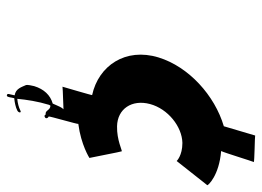

<svg xmlns="http://www.w3.org/2000/svg" viewBox="-124 -540 777 570"><g transform="rotate(90 265.0 -255.5)"><path d="M261.1 101C259.9 105 258.1 111 260.8 112C268.2 117 268.9 105 269.8 102C270.4 100 270.3 97 271.9 92L272.2 91H274.2C284.5 90 299.4 87 308.9 82C316.2 78 315.9 69 308.7 73C299.2 78 286.2 81 275.9 82H273.9C276.5 54 281.6 21 291.7 -12C292 -13 293.6 -15 293.9 -16H295.9C307.6 -15 308.3 -1 318.6 -2C322.9 -3 321.1 3 326.7 1C335.6 -2 330.1 -10 326.4 -11C324.4 -11 350.3 -99 348.3 -99C410.7 -107 449.4 -132 449.4 -132C448.7 -133 431.1 -226 429.7 -228C428.3 -230 396.1 -213 355.4 -214C303.7 -215 274.9 -258 289.4 -312C303.6 -365 356.4 -407 404.7 -408C442.7 -408 458.5 -391 458.5 -391L530.4 -482C531 -484 502.1 -517 428.9 -523C433.3 -531 459.9 -618 461.6 -620C462.2 -622 382.5 -623 382.8 -624L355.3 -531C264.1 -504 178.5 -427 151 -337C121.1 -239 175.6 -159 262.8 -140C264.1 -141 237.9 -52 237.9 -52C238.2 -53 320.8 -55 320.1 -56C318.7 -58 314.7 -58 310.7 -58C300.4 -57 293.4 -34 288 -23C262.9 -16 245.1 3 236.2 32C234.4 38 231.8 53 232.9 56C238.9 69 243.4 87 263.5 90C262.6 93 261.4 100 261.1 101Z"/></g></svg>

Font: Hussar Wojna
Style: 3Obl
Weight: 400
Designer: Robert Jablonski
Foundry: Cannot Into Space Fonts
Version: Version 1.01